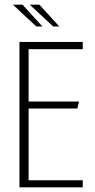

<svg xmlns="http://www.w3.org/2000/svg" viewBox="-20 -799 405 819"><path d="M63 -620H333V-589H102V-366H317L310 -336H102V-30H333V0H63ZM135 -686 35 -779H76L161 -686ZM207 -686 107 -779H148L233 -686Z"/></svg>

Font: Smooch Sans Thin Light
Style: Regular
Weight: 300
Version: Version 1.010